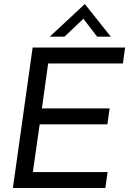

<svg xmlns="http://www.w3.org/2000/svg" viewBox="-20 -933 641 953"><path d="M44 0 142 -697H601L590 -618H219L188 -395H524L513 -316H177L143 -79H514L503 0ZM227 -751 401 -913 530 -751H462L394 -840L300 -751Z"/></svg>

Font: Hanken Grotesk
Style: Italic
Weight: 400
Italic angle: -8°
Designer: Alfredo Marco Pradil
Foundry: Hanken Design Co.
Version: Version 3.013